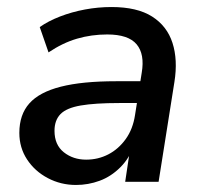

<svg xmlns="http://www.w3.org/2000/svg" viewBox="-20 -517 577 546"><path d="M196 9Q153 9 116 -10.5Q79 -30 57 -63.5Q35 -97 35 -139Q35 -191 63.5 -223Q92 -255 153 -270.5Q214 -286 310 -286H390L381 -224H319Q250 -224 209.5 -217Q169 -210 152 -192.5Q135 -175 135 -145Q135 -105 161.5 -84Q188 -63 225 -63Q259 -63 288 -78Q317 -93 337.5 -121.5Q358 -150 364 -190L383 -310Q392 -363 368.5 -391Q345 -419 285 -419Q240 -419 199 -407Q158 -395 118 -368L93 -440Q117 -457 150.5 -470Q184 -483 221.5 -490Q259 -497 297 -497Q370 -497 412.5 -470Q455 -443 470.5 -395Q486 -347 476 -284L431 0H336L352 -107H362Q349 -68 322.5 -41.5Q296 -15 263.5 -3Q231 9 196 9Z"/></svg>

Font: Nunito Sans 12pt SemiBold
Style: Italic
Weight: 600
Italic angle: -9°
Designer: Vernon Adams
Foundry: Vernon Adams
Version: Version 3.101;gftools[0.9.27]